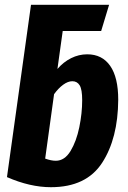

<svg xmlns="http://www.w3.org/2000/svg" viewBox="-20 -762 532 799"><path d="M472 -347Q471 -186 405 -84.5Q339 17 192 17Q105 17 9 -25L109 -742H434L401 -633H241L219 -475Q244 -504 276 -520Q308 -536 343 -536Q405 -536 438.5 -488Q472 -440 472 -347ZM322 -345Q322 -390 311.5 -407Q301 -424 281 -424Q263 -424 243 -409.5Q223 -395 205 -370L168 -102Q193 -93 212 -93Q249 -93 273.5 -133.5Q298 -174 310 -232.5Q322 -291 322 -345Z"/></svg>

Font: Fira Sans Extra Condensed
Style: Bold Italic
Weight: 700
Width: 3
Italic angle: -8°
Designer: Carrois Corporate & Edenspiekermann AG
Foundry: Carrois Corporate GbR & Edenspiekermann AG
Version: Version 4.203